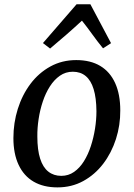

<svg xmlns="http://www.w3.org/2000/svg" viewBox="-20 -842 608 874"><path d="M327 -568.5Q392 -568.5 436.5 -541.8Q481 -515 504.2 -463.8Q527.5 -412.5 527.5 -339.5Q528 -272 507.8 -209Q487.5 -146 449.8 -96.5Q412 -47 359.2 -18Q306.5 11 241.5 11Q178 11 133.2 -15Q88.5 -41 64.8 -91.5Q41 -142 41 -213.5Q41 -282.5 61 -346.2Q81 -410 118.5 -460Q156 -510 209 -539.2Q262 -568.5 327 -568.5ZM311.5 -515.5Q278.5 -515.5 252.5 -497.2Q226.5 -479 207 -448.5Q187.5 -418 174.8 -379.8Q162 -341.5 155.8 -300.2Q149.5 -259 150 -220.5Q150 -159.5 162.8 -119.8Q175.5 -80 200 -60.8Q224.5 -41.5 259 -41.5Q291.5 -41.5 317.2 -59.5Q343 -77.5 362 -108Q381 -138.5 393.5 -176.8Q406 -215 412.5 -256Q419 -297 419 -335.5Q418.5 -396.5 406.2 -436.2Q394 -476 370.2 -495.8Q346.5 -515.5 311.5 -515.5ZM208 -621 175.5 -646 328.5 -822.5H391.5L485.5 -645.5L449 -622Q424 -652.5 401.2 -684.2Q378.5 -716 353 -748Q318.5 -716 281.8 -684Q245 -652 208 -621Z"/></svg>

Font: Merriweather Light 18pt
Style: Italic
Weight: 400
Italic angle: -7.8°
Version: Version 2.101